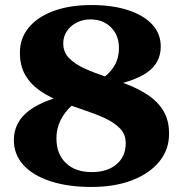

<svg xmlns="http://www.w3.org/2000/svg" viewBox="-20 -726 726 762"><path d="M343 16Q249 16 179.5 -7Q110 -30 72.5 -71.5Q35 -113 35 -170Q35 -243 98 -289Q161 -335 294 -361L295 -330Q252 -302 228 -262.5Q204 -223 204 -177Q204 -115 241.5 -79Q279 -43 344 -43Q406 -43 442.5 -74Q479 -105 479 -158Q479 -193 456 -216.5Q433 -240 396 -257Q359 -274 314 -289Q269 -304 224 -321.5Q179 -339 141.5 -364Q104 -389 81.5 -426Q59 -463 59 -517Q59 -574 94 -616.5Q129 -659 193 -682.5Q257 -706 343 -706Q427 -706 489 -685.5Q551 -665 584.5 -628.5Q618 -592 618 -541Q618 -477 564 -438.5Q510 -400 386 -379L371 -403Q413 -431 432.5 -462.5Q452 -494 452 -536Q452 -586 420.5 -617.5Q389 -649 339 -649Q309 -649 284.5 -636.5Q260 -624 245.5 -602.5Q231 -581 231 -554Q231 -519 254 -495.5Q277 -472 314 -455Q351 -438 396 -423Q441 -408 486 -390.5Q531 -373 568.5 -348Q606 -323 628.5 -286Q651 -249 651 -195Q651 -132 612 -84.5Q573 -37 504 -10.5Q435 16 343 16Z"/></svg>

Font: Platypi Light
Style: Bold
Weight: 700
Version: Version 1.200